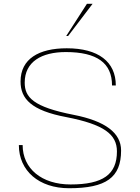

<svg xmlns="http://www.w3.org/2000/svg" viewBox="-20 -988 740 1018"><path d="M80 -219C80 -82 187 10 346 10C543 10 622 -47 622 -190C622 -283 539 -346 371 -379C156 -421 111 -472 111 -550C111 -661 201 -712 329 -712C494 -712 574 -654 574 -535H594C594 -661 501 -732 334 -732C186 -732 89 -676 89 -556C89 -464 146 -402 332 -367C533 -328 600 -275 600 -185C600 -63 526 -10 354 -10C201 -10 100 -94 100 -219ZM471 -968H441L331 -797H341Z"/></svg>

Font: Perun Thin
Style: Regular
Weight: 100
Foundry: Copyright (c) Stefan Peev, Context Ltd, 2016
Version: Version 1.089